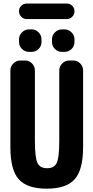

<svg xmlns="http://www.w3.org/2000/svg" viewBox="-20 -1080 540 1109"><path d="M365.2 -1059.6Q383.8 -1059.6 397 -1046.9Q410.2 -1034.2 410.2 -1015.1Q410.2 -996.1 397 -982.9Q383.8 -969.7 365.2 -969.7H134.8Q116.2 -969.7 103 -982.9Q89.8 -996.1 89.8 -1015.1Q89.8 -1034.2 103 -1046.9Q116.2 -1059.6 134.8 -1059.6ZM352.5 -910.2Q376 -910.2 393.1 -893.1Q410.2 -876 410.2 -852.5V-836.9Q410.2 -813.5 393.1 -796.9Q376 -780.3 352.5 -780.3H336.9Q313.5 -780.3 296.9 -797.4Q280.3 -814.5 280.3 -836.9V-852.5Q280.3 -876 297.4 -893.1Q314.5 -910.2 336.9 -910.2ZM147.5 -910.2H163.1Q186.5 -910.2 203.1 -893.1Q219.7 -876 219.7 -852.5V-836.9Q219.7 -813.5 202.6 -796.9Q185.5 -780.3 163.1 -780.3H147.5Q124 -780.3 106.9 -797.4Q89.8 -814.5 89.8 -836.9V-852.5Q89.8 -876 106.9 -893.1Q124 -910.2 147.5 -910.2ZM403.3 -730.5Q426.8 -730.5 443.4 -713.4Q460 -696.3 460 -672.9V-230.5Q460 -98.6 411.1 -44.4Q362.3 9.8 250 9.8Q137.7 9.8 88.9 -43.9Q40 -97.7 40 -230.5V-672.9Q40 -696.3 57.1 -713.4Q74.2 -730.5 96.7 -730.5H125Q148.4 -730.5 165 -713.4Q181.6 -696.3 181.6 -672.9V-269.5Q181.6 -168.9 196.3 -138.7Q210.9 -108.4 252 -108.4Q293 -108.4 307.6 -138.7Q322.3 -168.9 322.3 -269.5V-672.9Q322.3 -696.3 339.4 -713.4Q356.4 -730.5 378.9 -730.5Z"/></svg>

Font: Rounded Mgen+ 2m bold
Style: Bold
Weight: 700
Designer: [Source Han Sans]
Ryoko NISHIZUKA  (kana & ideographs); Paul D. Hunt (Latin, Greek & Cyrillic); Wenlong ZHANG  (bopomofo
Version: Version 1.059.20150602